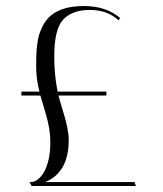

<svg xmlns="http://www.w3.org/2000/svg" viewBox="-20 -617 542 637"><path d="M208 -153Q208 -45 130 -13H426L431 0H85L78 -13H82Q106 -13 126 -46Q147 -84 147 -146Q147 -189 132 -239Q117 -289 114 -300H51V-313H111Q100 -355 100 -394.5Q100 -434 101.5 -452Q103 -470 106.5 -488.5Q110 -507 120.5 -528.5Q131 -550 147 -564Q185 -597 258.5 -597Q332 -597 379 -557L373 -550Q336 -584 278 -584Q220 -584 190 -552.5Q160 -521 160 -429Q160 -370 171 -313H333V-300H174Q179 -281 190 -245Q208 -187 208 -153Z"/></svg>

Font: Antic Didone
Style: Regular
Weight: 400
Designer: Santiago Orozco
Foundry: Santiago Orozco
Version: Version 2.001